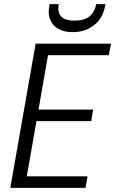

<svg xmlns="http://www.w3.org/2000/svg" viewBox="-20 -912 559 932"><path d="M508 -644H213L167 -380H432L423 -324H157L110 -56H405L395 0H30L153 -700H519ZM489 -878Q484 -853 472 -831Q460 -809 440 -792.5Q420 -776 393 -766Q366 -756 332 -756Q299 -756 275.5 -766Q252 -776 238 -792.5Q224 -809 219 -831.5Q214 -854 219 -879L221 -892H265Q258 -854 276 -833Q294 -812 342 -812Q390 -812 415 -833Q440 -854 447 -892H492Z"/></svg>

Font: SVN-Poppins Light
Style: Italic
Weight: 300
Italic angle: -10°
Designer: Ninad Kale (Devanagari), Jonny Pinhorn (Latin)
Foundry: Indian Type Foundry
Version: Version 3.002 2017; ttfautohint (v1.8.3)